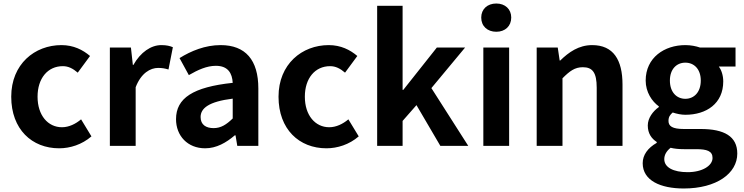

<svg xmlns="http://www.w3.org/2000/svg" viewBox="-20 -831 4237 1094"><path d="M317 14C379 14 447 -7 501 -54L442 -151C411 -125 373 -106 333 -106C253 -106 194 -174 194 -280C194 -385 252 -454 338 -454C369 -454 395 -441 423 -417L493 -512C452 -547 399 -574 330 -574C178 -574 44 -466 44 -280C44 -94 162 14 317 14Z M606 0H753V-334C784 -415 837 -444 881 -444C904 -444 920 -441 940 -435L965 -562C948 -569 930 -574 899 -574C841 -574 781 -534 740 -461H737L726 -560H606Z M1149 14C1213 14 1269 -18 1318 -60H1322L1332 0H1452V-327C1452 -489 1379 -574 1237 -574C1149 -574 1069 -541 1003 -500L1056 -403C1108 -433 1158 -456 1210 -456C1279 -456 1303 -414 1306 -359C1080 -335 983 -272 983 -152C983 -57 1049 14 1149 14ZM1197 -101C1154 -101 1123 -120 1123 -164C1123 -214 1169 -252 1306 -269V-156C1270 -121 1239 -101 1197 -101Z M1840 14C1902 14 1970 -7 2024 -54L1965 -151C1934 -125 1896 -106 1856 -106C1776 -106 1717 -174 1717 -280C1717 -385 1775 -454 1861 -454C1892 -454 1918 -441 1946 -417L2016 -512C1975 -547 1922 -574 1853 -574C1701 -574 1567 -466 1567 -280C1567 -94 1685 14 1840 14Z M2129 0H2274V-142L2353 -232L2489 0H2648L2438 -329L2630 -560H2469L2278 -319H2274V-798H2129Z M2734 0H2881V-560H2734ZM2808 -650C2858 -650 2893 -682 2893 -731C2893 -779 2858 -811 2808 -811C2757 -811 2722 -779 2722 -731C2722 -682 2757 -650 2808 -650Z M3038 0H3185V-385C3226 -426 3255 -448 3301 -448C3356 -448 3380 -418 3380 -331V0H3527V-349C3527 -490 3475 -574 3354 -574C3278 -574 3221 -534 3172 -486H3169L3158 -560H3038Z M3876 243C4063 243 4181 157 4181 44C4181 -54 4107 -96 3972 -96H3877C3811 -96 3789 -112 3789 -142C3789 -165 3798 -177 3813 -190C3837 -182 3863 -177 3885 -177C4005 -177 4101 -241 4101 -367C4101 -402 4090 -433 4076 -452H4171V-560H3969C3946 -568 3916 -574 3885 -574C3766 -574 3659 -503 3659 -372C3659 -306 3695 -253 3734 -225V-221C3700 -197 3671 -158 3671 -116C3671 -70 3693 -41 3722 -22V-17C3671 12 3642 52 3642 99C3642 198 3744 243 3876 243ZM3885 -268C3836 -268 3797 -305 3797 -372C3797 -437 3835 -474 3885 -474C3935 -474 3973 -437 3973 -372C3973 -305 3934 -268 3885 -268ZM3898 150C3817 150 3765 123 3765 76C3765 53 3776 31 3801 11C3821 16 3845 19 3879 19H3947C4007 19 4040 29 4040 69C4040 113 3982 150 3898 150Z"/></svg>

Font: Noto Sans HK
Style: Bold
Weight: 700
Designer: Ryoko NISHIZUKA 西塚涼子 (kana, bopomofo & ideographs); Paul D. Hunt (Latin, Greek & Cyrillic); Sandoll Communications 산돌커뮤니
Foundry: Adobe
Version: Version 2.002;hotconv 1.0.116;makeotfexe 2.5.65601